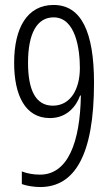

<svg xmlns="http://www.w3.org/2000/svg" viewBox="-20 -744 448 774"><path d="M359 -410C359 -617 307 -724 196 -724C90 -724 37 -632 37 -491C37 -361 81 -268 181 -268C251 -268 288 -317 303 -359H306C303 -171 254 -40 141 -40C114 -40 88 -45 68 -53V-2C86 5 117 10 142 10C280 10 359 -117 359 -410ZM196 -674C286 -674 302 -543 302 -470C302 -384 264 -318 193 -318C122 -318 93 -384 93 -491C93 -611 130 -674 196 -674Z"/></svg>

Font: Noto Sans Arabic UI XCn Lt
Style: Regular
Weight: 300
Width: 2
Designer: Monotype Design Team, Nadine Chahine and Nizar Qandah
Foundry: Monotype Imaging Inc.
Version: Version 2.010